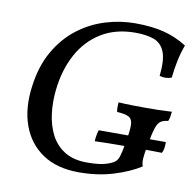

<svg xmlns="http://www.w3.org/2000/svg" viewBox="-78 -763 853 851"><g transform="rotate(10 348.5 -338.0)"><path d="M377 -139Q377 -150 380 -166.5Q383 -183 386 -190H688Q688 -175 686.5 -163Q685 -151 679 -140Q642 -141 614.5 -141Q587 -141 550 -141Q509 -141 482.5 -141Q456 -141 432.5 -140.5Q409 -140 377 -139ZM463 -685Q540 -685 595 -670.5Q650 -656 697 -626Q684 -591 676.5 -555.5Q669 -520 664 -476Q651 -471 638 -470.5Q625 -470 610 -474Q618 -548 603 -584Q588 -620 554.5 -632Q521 -644 471 -644Q383 -644 318.5 -604.5Q254 -565 216 -495Q178 -425 168 -333Q162 -278 168.5 -226Q175 -174 196.5 -132Q218 -90 258 -65Q298 -40 359 -40Q389 -40 413.5 -43Q438 -46 463 -56Q478 -62 486.5 -70.5Q495 -79 500.5 -97.5Q506 -116 512 -151Q523 -210 522.5 -237Q522 -264 505.5 -273Q489 -282 452 -284Q450 -295 450 -306Q450 -317 451 -327Q484 -325 513.5 -324.5Q543 -324 574 -324Q605 -324 629 -324.5Q653 -325 691 -327Q690 -314 688 -303.5Q686 -293 682 -284Q661 -282 648.5 -273.5Q636 -265 628 -240Q620 -215 610 -161Q603 -121 601.5 -101Q600 -81 606 -66Q558 -35 487 -13Q416 9 331 9Q232 9 167.5 -34.5Q103 -78 75.5 -154Q48 -230 61 -328Q73 -423 112 -490.5Q151 -558 207 -601Q263 -644 329.5 -664.5Q396 -685 463 -685Z"/></g></svg>

Font: Vollkorn
Style: Italic
Weight: 400
Italic angle: -11°
Designer: Friedrich Althausen
Foundry: Friedrich Althausen
Version: Version 5.001